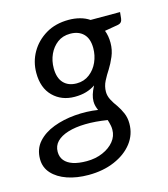

<svg xmlns="http://www.w3.org/2000/svg" viewBox="-105 -597 754 862"><g transform="rotate(-15 271.5 -166.0)"><path d="M201 182Q146 182 102.5 167Q59 152 33.5 124Q8 96 8 57Q8 10 36 -21.5Q64 -53 110 -70.5Q156 -88 210.5 -92.5Q265 -97 317 -89Q313 -98 310 -108.5Q307 -119 307 -131Q307 -146 312 -162.5Q317 -179 328 -200Q309 -187 285.5 -180Q262 -173 232 -173Q171 -173 131.5 -212Q92 -251 92 -321Q92 -373 117 -416.5Q142 -460 187 -487Q232 -514 294 -514Q321 -514 345.5 -507.5Q370 -501 389 -488H526L523 -459Q521 -439 503 -435L439 -424Q444 -411 446.5 -396.5Q449 -382 449 -366Q449 -333 436.5 -303.5Q424 -274 410 -252Q396 -231 384 -207.5Q372 -184 372 -158Q372 -139 382 -120Q392 -101 405 -84Q418 -65 427.5 -43Q437 -21 437 6Q437 57 406.5 96.5Q376 136 322.5 159Q269 182 201 182ZM209 120Q250 120 283.5 105.5Q317 91 336.5 67Q356 43 356 13Q356 3 354.5 -5Q353 -13 351 -20.5Q349 -28 347 -34Q291 -43 244.5 -42Q198 -41 164 -30.5Q130 -20 111.5 -1Q93 18 93 46Q93 70 106.5 86.5Q120 103 145.5 111.5Q171 120 209 120ZM256 -229Q290 -229 315.5 -248.5Q341 -268 354.5 -298.5Q368 -329 368 -363Q368 -407 345.5 -429.5Q323 -452 284 -452Q249 -452 224.5 -433.5Q200 -415 186.5 -385.5Q173 -356 173 -321Q173 -276 195 -252.5Q217 -229 256 -229Z"/></g></svg>

Font: Aleo
Style: Italic
Weight: 400
Italic angle: -7°
Designer: Alessio Laiso
Foundry: Alessio Laiso
Version: Version 2.001;gftools[0.9.29]